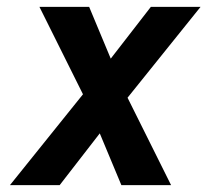

<svg xmlns="http://www.w3.org/2000/svg" viewBox="-20 -540 640 560"><path d="M9 0 222 -265 95 -520H240L303 -369L420 -520H565L352 -255L479 0H334L271 -151L154 0Z"/></svg>

Font: Iosevka Aile
Style: Bold Italic
Weight: 700
Italic angle: -9°
Designer: Belleve Invis
Foundry: Belleve Invis
Version: Version 28.0.1; ttfautohint (v1.8.4)